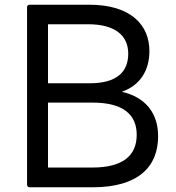

<svg xmlns="http://www.w3.org/2000/svg" viewBox="-20 -771 749 816"><path d="M373 25C570 25 652 -64 652 -192C652 -289 600 -357 498 -381C575 -408 615 -471 615 -554C615 -665 536 -751 359 -751H107C99 -751 95 -747 95 -740V13C95 21 99 25 107 25ZM354 -668C469 -668 525 -620 525 -543C525 -464 475 -417 360 -417H184V-668ZM373 -335C501 -335 561 -286 561 -198C561 -109 501 -59 373 -59H184V-335Z"/></svg>

Font: LINE Seed JP App_OTF Regular
Style: Regular
Weight: 400
Designer: LY Corporation & Fontrix & Fontworks
Version: Version 1.002